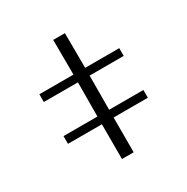

<svg xmlns="http://www.w3.org/2000/svg" viewBox="-159 -829 941 966"><g transform="rotate(-30 312.0 -346.0)"><path d="M277 0H345V-202H544V-247H345L346 -445H544V-490H346L345 -692H277L278 -490H80V-445H278L277 -247H80V-202H277Z"/></g></svg>

Font: Lingua Franca
Style: Regular
Weight: 400
Version: Version 1.19